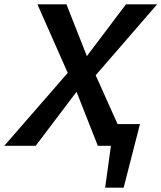

<svg xmlns="http://www.w3.org/2000/svg" viewBox="-40 -678 751 893"><path d="M449 195 490 -101H611L535 195ZM-20 0 275 -339 134 -658H269L364 -417L546 -658H691L405 -328L552 0H415L316 -251L126 0Z"/></svg>

Font: Ysabeau
Style: Bold Italic
Weight: 700
Italic angle: -12°
Designer: Christian Thalmann (Catharsis Fonts)
Version: Version 2.002